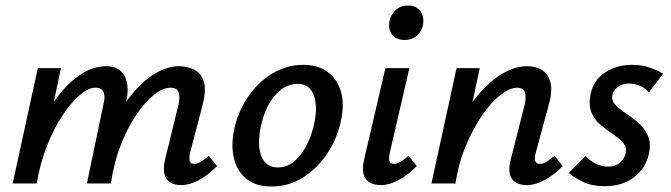

<svg xmlns="http://www.w3.org/2000/svg" viewBox="-20 -665 2432 696"><path d="M636 6Q614 6 598 -3Q582 -12 576.5 -32.5Q571 -53 578 -85L627 -286Q633 -311 628 -329Q623 -347 597 -347Q571 -347 539 -322Q507 -297 475.5 -251Q444 -205 418.5 -141Q393 -77 382 0H320Q342 -105 377 -185Q412 -265 454 -318Q496 -371 541.5 -398Q587 -425 629 -425Q660 -425 685 -412Q710 -399 719 -368.5Q728 -338 715 -287L669 -111Q665 -93 667.5 -82Q670 -71 684 -71Q695 -71 707 -78Q719 -85 737 -100L767 -63Q733 -29 700 -11.5Q667 6 636 6ZM26 0 117 -418H201L112 0ZM58 0Q78 -94 110 -172Q142 -250 183 -306.5Q224 -363 270.5 -394Q317 -425 365 -425Q414 -425 432.5 -388Q451 -351 436 -289L368 0H295L355 -287Q362 -313 356 -330Q350 -347 325 -347Q301 -347 270.5 -321.5Q240 -296 208.5 -249.5Q177 -203 151.5 -139.5Q126 -76 113 0Z M964 11Q908 11 874 -16Q840 -43 828.5 -89Q817 -135 828 -192Q841 -257 877 -311Q913 -365 965.5 -397.5Q1018 -430 1079 -430Q1133 -430 1168 -404Q1203 -378 1216 -333Q1229 -288 1216 -228Q1203 -164 1167 -109.5Q1131 -55 1079 -22Q1027 11 964 11ZM987 -58Q1022 -58 1048.5 -81.5Q1075 -105 1093.5 -143Q1112 -181 1120 -222Q1132 -281 1117 -321Q1102 -361 1058 -361Q1027 -361 999.5 -340.5Q972 -320 952.5 -283.5Q933 -247 924 -198Q912 -135 928.5 -96.5Q945 -58 987 -58Z M1360 6Q1337 6 1320.5 -3.5Q1304 -13 1298 -33.5Q1292 -54 1300 -87L1377 -418H1464L1393 -111Q1389 -93 1391.5 -82Q1394 -71 1408 -71Q1419 -71 1431 -78Q1443 -85 1461 -100L1491 -63Q1457 -29 1424 -11.5Q1391 6 1360 6ZM1446 -520Q1426 -520 1412.5 -529Q1399 -538 1393.5 -554Q1388 -570 1392 -589Q1397 -613 1415 -629Q1433 -645 1459 -645Q1479 -645 1492.5 -635.5Q1506 -626 1511.5 -610Q1517 -594 1513 -574Q1508 -549 1490 -534.5Q1472 -520 1446 -520Z M1889 6Q1867 6 1850.5 -3Q1834 -12 1828.5 -32.5Q1823 -53 1831 -85L1882 -286Q1888 -312 1883 -329.5Q1878 -347 1854 -347Q1828 -347 1794 -320.5Q1760 -294 1727.5 -246.5Q1695 -199 1668.5 -136Q1642 -73 1631 0H1568Q1592 -103 1628 -182Q1664 -261 1708.5 -315Q1753 -369 1799.5 -397Q1846 -425 1891 -425Q1923 -425 1945.5 -410.5Q1968 -396 1975.5 -365.5Q1983 -335 1970 -287L1922 -111Q1917 -93 1920 -82Q1923 -71 1937 -71Q1948 -71 1960 -78Q1972 -85 1990 -100L2020 -63Q1986 -29 1953 -11.5Q1920 6 1889 6ZM1544 0 1635 -418H1719L1630 0Z M2171 10Q2127 10 2094 -5.5Q2061 -21 2042 -38L2102 -99Q2115 -85 2137 -73Q2159 -61 2185 -61Q2211 -61 2227.5 -75.5Q2244 -90 2248 -109Q2253 -131 2239 -147Q2225 -163 2202 -178.5Q2179 -194 2157 -212.5Q2135 -231 2124 -257.5Q2113 -284 2121 -324Q2131 -374 2173 -402Q2215 -430 2271 -430Q2307 -430 2335 -420Q2363 -410 2384 -398L2332 -330Q2320 -345 2301 -353.5Q2282 -362 2260 -362Q2235 -362 2219 -349.5Q2203 -337 2200 -321Q2196 -301 2210.5 -285.5Q2225 -270 2248.5 -254.5Q2272 -239 2294 -220Q2316 -201 2328.5 -173.5Q2341 -146 2332 -106Q2321 -56 2279 -23Q2237 10 2171 10Z"/></svg>

Font: Ysabeau SemiBold
Style: Italic
Weight: 600
Italic angle: -12°
Designer: Christian Thalmann (Catharsis Fonts)
Version: Version 2.002